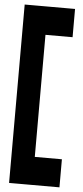

<svg xmlns="http://www.w3.org/2000/svg" viewBox="-62 -961 431 995"><g transform="rotate(5 154.0 -464.0)"><path d="M25 -928H81H146H287V-781H146V-146H287V0H146H81H25Z"/></g></svg>

Font: PatchSans
Style: PatchSans
Weight: 400
Version: Version 1.0